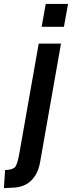

<svg xmlns="http://www.w3.org/2000/svg" viewBox="-102 -720 368 982"><path d="M-40 240 -82 242 -76 150Q-37 148 -25 134.5Q-13 121 -3 64L96 -497H210L103 110Q92 171 56 205Q20 239 -40 240ZM225 -583H111L132 -700H246Z"/></svg>

Font: Cabin
Style: SemiBold Italic
Weight: 600
Designer: Pablo Impallari
Foundry: Pablo Impallari. www.impallari.com Igino Marini. www.ikern.com
Version: Version 1.005